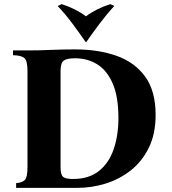

<svg xmlns="http://www.w3.org/2000/svg" viewBox="-20 -909 831 929"><path d="M58 0V-23Q87 -25 100 -38Q113 -51 113 -100V-565Q113 -614 98.5 -627.5Q84 -641 43 -642V-665H113Q168 -665 225 -667.5Q282 -670 343 -670Q457 -670 545 -638.5Q633 -607 683 -537.5Q733 -468 733 -353Q733 -261 700 -194Q667 -127 612 -84Q557 -41 490 -20.5Q423 0 355 0ZM333 -43Q410 -43 458.5 -81.5Q507 -120 530 -187Q553 -254 553 -338Q553 -441 525.5 -504.5Q498 -568 451 -597.5Q404 -627 343 -627Q303 -627 288 -615.5Q273 -604 273 -565V-100Q273 -65 284.5 -54Q296 -43 333 -43ZM514 -889 533 -880Q496 -840 461.5 -794Q427 -748 397 -705H395Q365 -748 331 -794Q297 -840 259 -880L278 -889Q345 -868 396 -830Q447 -868 514 -889Z"/></svg>

Font: Bona Nova SC
Style: Bold
Weight: 700
Designer: Mateusz Machalski
Foundry: Capitalics
Version: Version 4.001; ttfautohint (v1.8.4.7-5d5b)